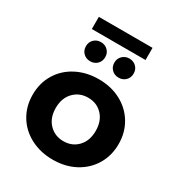

<svg xmlns="http://www.w3.org/2000/svg" viewBox="-188 -922 978 1053"><g transform="rotate(30 301.0 -395.5)"><path d="M302 7Q224 7 161.5 -25.5Q99 -58 64 -116Q29 -174 29 -247.5Q29 -321 64 -379Q99 -437 161.5 -469.5Q224 -502 302 -502Q380 -502 441.5 -469.5Q503 -437 538 -379Q573 -321 573 -247.5Q573 -174 538 -116Q503 -58 441.5 -25.5Q380 7 302 7ZM302 -110Q357 -110 392.5 -147.5Q428 -185 428 -247.5Q428 -310 392.5 -347.5Q357 -385 302 -385Q247 -385 211 -347.5Q175 -310 175 -247.5Q175 -185 211 -147.5Q247 -110 302 -110ZM149 -624Q149 -650 166.5 -667Q184 -684 210 -684Q236 -684 253.5 -667Q271 -650 271 -624Q271 -597 253.5 -580Q236 -563 210 -563Q184 -563 166.5 -580Q149 -597 149 -624ZM329 -624Q329 -650 347 -667Q365 -684 390 -684Q416 -684 433.5 -667Q451 -650 451 -624Q451 -597 433.5 -580Q416 -563 390 -563Q364 -563 346.5 -580Q329 -597 329 -624ZM130 -798H470V-721H130Z"/></g></svg>

Font: Montserrat Ace
Style: Bold
Weight: 700
Designer: Julieta Ulanovsky
Foundry: Julieta Ulanovsky
Version: Version 1